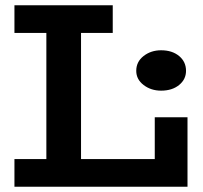

<svg xmlns="http://www.w3.org/2000/svg" viewBox="-20 -706 768 726"><path d="M34.6 0V-104.6H565.2V-262.6H689V0ZM155.3 -57.9V-619.9H286.4V-57.9ZM34.6 -581.4V-686H406.3V-581.4ZM589.1 -363.2Q551 -363.2 523.1 -384.5Q495.2 -405.8 495.2 -438.2Q495.2 -472.6 523.1 -494.3Q551 -515.9 589.1 -515.9Q630.9 -515.9 657.1 -494.3Q683.4 -472.6 683.4 -438.2Q683.4 -405.8 657.1 -384.5Q630.9 -363.2 589.1 -363.2Z"/></svg>

Font: BioRhyme ExtraBold
Style: Regular
Weight: 800
Designer: Aoife Mooney
Foundry: Aoife Mooney Type
Version: Version 1.600;gftools[0.9.33]